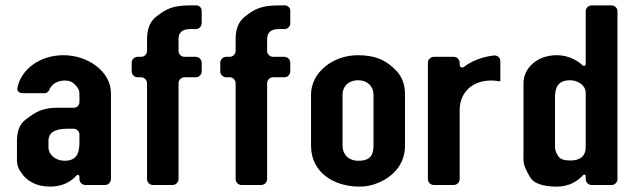

<svg xmlns="http://www.w3.org/2000/svg" viewBox="-20 -687 2357 713"><path d="M275 -31V-22C275 -10 285 0 297 0H370C382 0 392 -10 392 -22V-341C392 -422 306 -482 216 -482C122 -482 57 -424 45 -362C42 -348 51 -341 65 -341H147C152 -341 160 -347 162 -351C169 -371 189 -388 221 -388C237 -388 249 -383 257 -374C276 -355 275 -348 275 -328V-308C275 -296 266 -287 255 -287H196C137 -287 113 -272 74 -242C52 -225 43 -198 43 -163V-109C43 -90 41 -71 56 -50C79 -13 116 6 167 6C214 6 245 -14 265 -36C269 -40 275 -37 275 -31ZM231 -209H253C265 -209 275 -199 275 -187V-163C275 -129 272 -90 220 -90C187 -90 160 -112 160 -140V-164C160 -195 184 -209 231 -209Z M548 0H621C633 0 643 -10 643 -22V-378C643 -390 653 -400 665 -400H707C719 -400 729 -410 729 -422V-454C729 -466 719 -476 707 -476H665C653 -476 643 -486 643 -498V-542C643 -567 658 -579 686 -579H708C719 -579 729 -589 729 -601V-647C729 -658 720 -667 709 -667H688C621 -667 597 -654 560 -625C537 -607 526 -579 526 -542V-498C526 -486 516 -476 504 -476H491C479 -476 469 -466 469 -454V-422C469 -410 479 -400 491 -400H504C516 -400 526 -390 526 -378V-22C526 -10 536 0 548 0Z M877 0H950C962 0 972 -10 972 -22V-378C972 -390 982 -400 994 -400H1036C1048 -400 1058 -410 1058 -422V-454C1058 -466 1048 -476 1036 -476H994C982 -476 972 -486 972 -498V-542C972 -567 987 -579 1015 -579H1037C1048 -579 1058 -589 1058 -601V-647C1058 -658 1049 -667 1038 -667H1017C950 -667 926 -654 889 -625C866 -607 855 -579 855 -542V-498C855 -486 845 -476 833 -476H820C808 -476 798 -466 798 -454V-422C798 -410 808 -400 820 -400H833C845 -400 855 -390 855 -378V-22C855 -10 865 0 877 0Z M1315 6C1340 6 1365 1 1389 -10C1445 -35 1484 -81 1484 -146V-336C1484 -371 1474 -400 1454 -422C1417 -462 1376 -482 1309 -482C1214 -482 1135 -416 1135 -336V-146C1135 -47 1219 6 1315 6ZM1311 -389C1344 -389 1367 -366 1367 -336V-148C1367 -118 1361 -90 1311 -90C1274 -90 1252 -114 1252 -146V-336C1252 -363 1271 -389 1311 -389Z M1838 -389V-460C1838 -473 1827 -482 1814 -481C1769 -476 1729 -459 1702 -438C1696 -434 1687 -438 1687 -446V-454C1687 -466 1677 -476 1665 -476H1591C1579 -476 1569 -466 1569 -454V-22C1569 -10 1579 0 1591 0H1665C1677 0 1687 -10 1687 -22V-279C1687 -333 1723 -388 1805 -388C1814 -388 1825 -387 1834 -385C1836 -384 1838 -386 1838 -389Z M2048 -482C1970 -482 1924 -430 1924 -379V-122C1924 -84 1920 -78 1948 -30C1961 -6 1996 6 2048 6C2094 6 2126 -15 2146 -37C2149 -41 2155 -38 2155 -33V-22C2155 -10 2165 0 2177 0H2251C2263 0 2273 -10 2273 -22V-645C2273 -657 2263 -667 2251 -667H2177C2165 -667 2155 -657 2155 -645V-449C2155 -443 2148 -440 2144 -444C2121 -466 2086 -482 2048 -482ZM2155 -344V-139C2155 -114 2141 -91 2098 -91C2075 -91 2060 -96 2053 -107C2040 -127 2041 -138 2041 -153V-324C2041 -355 2047 -389 2097 -389C2125 -389 2154 -371 2155 -344Z"/></svg>

Font: DIN Rundschrift
Style: Breit
Weight: 400
Width: 7
Version: Version 1.027